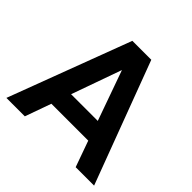

<svg xmlns="http://www.w3.org/2000/svg" viewBox="-179 -894 1068 1068"><g transform="rotate(45 355.0 -360.0)"><path d="M355 -564 460 -269H250ZM555 0H700L430 -720H281L10 0H155L210 -154H500Z"/></g></svg>

Font: Perun
Style: Bold
Weight: 700
Foundry: Copyright (c) Stefan Peev, Context Ltd, 2016
Version: Version 1.089